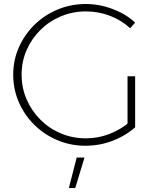

<svg xmlns="http://www.w3.org/2000/svg" viewBox="-20 -724 798 959"><path d="M630 -583Q587 -623 529.5 -645Q472 -667 409 -667Q343 -667 284.5 -642.5Q226 -618 182 -574.5Q138 -531 113 -474Q88 -417 88 -351Q88 -285 113 -227.5Q138 -170 182 -126Q226 -82 284.5 -57.5Q343 -33 409 -33Q471 -33 528 -55.5Q585 -78 629 -116L655 -88Q623 -60 583 -39Q543 -18 498.5 -7Q454 4 407 4Q333 4 267.5 -23.5Q202 -51 152 -100Q102 -149 74 -213.5Q46 -278 46 -351Q46 -424 74.5 -488Q103 -552 152.5 -600.5Q202 -649 268 -676.5Q334 -704 409 -704Q456 -704 500 -692.5Q544 -681 583.5 -661Q623 -641 655 -611ZM617 -343H655V-88H617ZM363 63H402L356 215H324Z"/></svg>

Font: Alexandria ExtraLight
Style: Regular
Weight: 250
Designer: Mohamed Gaber
Foundry: Kief Type Foundry
Version: Version 5.100